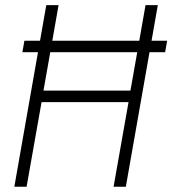

<svg xmlns="http://www.w3.org/2000/svg" viewBox="-20 -713 658 733"><path d="M65.4 -513.7 73.2 -557.6H132.8L156.7 -693.4H203.6L179.7 -557.6H511.7L535.6 -693.4H582.5L558.6 -557.6H618.2L610.4 -513.7H550.8L460.4 0H413.6L470.7 -323.2H138.7L81.5 0H34.7L125 -513.7ZM146 -367.2H478L503.9 -513.7H171.9Z"/></svg>

Font: Cascadia Code NF ExtraLight
Style: Italic
Weight: 200
Italic angle: -10°
Monospace: yes
Designer: Aaron Bell
Foundry: Saja Typeworks
Version: Version 2404.023; ttfautohint (v1.8.4)